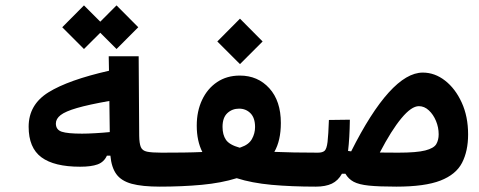

<svg xmlns="http://www.w3.org/2000/svg" viewBox="-20 -696 1798 720"><path d="M280.3 -70.8Q183.1 -70.8 135.3 -106.2Q87.4 -141.6 87.4 -220.7Q87.4 -303.7 161.9 -349.9Q236.3 -396 388.7 -430.7L387.7 -484.9H500L502 -187Q502.4 -158.2 508.1 -144.5Q513.7 -130.9 531.5 -127.2Q549.3 -123.5 585.9 -123.5Q606.4 -123.5 614.5 -108.6Q622.6 -93.8 622.6 -62Q622.6 -30.8 613.8 -13.4Q605 3.9 580.1 3.9Q513.2 3.9 473.9 -6.8Q434.6 -17.6 416.3 -43Q397.9 -68.4 394 -112.3H380.9Q370.1 -88.4 346.2 -79.6Q322.3 -70.8 280.3 -70.8ZM390.1 -317.4Q312.5 -303.7 268.8 -291Q225.1 -278.3 207.3 -264.4Q189.5 -250.5 189.5 -232.9Q189.5 -209.5 211.4 -202.1Q233.4 -194.8 287.6 -194.8Q308.1 -194.8 337.4 -196.5Q366.7 -198.2 391.6 -200.7ZM417 -512.2 356 -573.2 294.9 -512.2 213.4 -593.8 294.9 -675.8 356 -614.7 417 -675.8 498.5 -593.8Z M578.1 3.9 585.9 -123.5Q629.9 -123.5 668 -124Q706.1 -124.5 738.8 -126Q717.8 -167.5 717.8 -225.1Q717.8 -278.8 737.8 -321.3Q757.8 -363.8 794.2 -388.2Q830.6 -412.6 879.4 -412.6Q946.8 -412.6 990 -365Q1033.2 -317.4 1033.2 -234.9Q1033.2 -168.9 1008.8 -126.5Q1042 -125 1082.8 -124.3Q1123.5 -123.5 1172.9 -123.5Q1200.2 -123.5 1212.9 -106.2Q1225.6 -88.9 1225.6 -61.5Q1225.6 -30.8 1209.5 -13.4Q1193.4 3.9 1164.6 3.9Q1073.2 3.9 998.5 -2.9Q923.8 -9.8 867.7 -27.8Q810.1 -9.8 736.3 -2.9Q662.6 3.9 578.1 3.9ZM878.9 -142.1Q881.8 -143.1 884.3 -144Q913.1 -153.8 924.8 -174.8Q936.5 -195.8 936.5 -219.7Q936.5 -253.9 919.4 -271.2Q902.3 -288.6 876.5 -288.6Q850.6 -288.6 832.5 -271.7Q814.5 -254.9 814.5 -220.2Q814.5 -190.4 827.4 -171.6Q840.3 -152.8 878.9 -142.1ZM879.9 -455.6 794.9 -540.5 879.9 -626 964.8 -540.5Z M1466.3 3.9Q1400.9 3.9 1363.3 0Q1325.7 -3.9 1306.2 -14.4Q1286.6 -24.9 1275.4 -44.4H1262.2Q1248 -18.6 1224.4 -7.3Q1200.7 3.9 1164.1 3.9L1171.9 -123.5Q1189.5 -123.5 1197.3 -130.6Q1205.1 -137.7 1208.3 -163.6Q1211.4 -189.5 1213.4 -246.1L1292 -247.1Q1291.5 -212.4 1289.8 -183.1Q1288.1 -153.8 1285.2 -129.9Q1291 -129.4 1296.9 -128.4Q1370.1 -274.4 1437.7 -349.1Q1505.4 -423.8 1565.4 -423.8Q1610.4 -423.8 1648.9 -393.8Q1687.5 -363.8 1711.4 -311.5Q1735.4 -259.3 1735.4 -191.9Q1735.4 -129.4 1712.6 -85.4Q1689.9 -41.5 1631.6 -18.8Q1573.2 3.9 1466.3 3.9ZM1404.3 -124Q1433.6 -123.5 1473.1 -123.5Q1542.5 -123.5 1574.7 -131.8Q1606.9 -140.1 1616 -155.5Q1625 -170.9 1625 -192.4Q1625 -218.3 1615 -242.4Q1605 -266.6 1588.1 -282.2Q1571.3 -297.9 1550.8 -297.9Q1522.9 -297.9 1485.4 -252.7Q1447.8 -207.5 1404.3 -124Z"/></svg>

Font: Cascadia Mono NF SemiBold
Style: Regular
Weight: 600
Monospace: yes
Designer: Aaron Bell
Foundry: Saja Typeworks
Version: Version 2404.023; ttfautohint (v1.8.4)